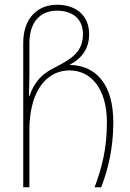

<svg xmlns="http://www.w3.org/2000/svg" viewBox="-20 -790 549 810"><path d="M78 0H104V-240C104 -414 182 -493 273 -493C363 -493 431 -417 431 -274C431 -160 409 -80 379 0H407C433 -68 458 -158 458 -274C458 -431 388 -513 276 -516V-518C330 -547 356 -589 356 -646C356 -723 303 -770 220 -770C143 -770 78 -718 78 -609ZM102 -384C103 -436 104 -445 104 -475V-608C104 -698 151 -745 220 -745C289 -745 330 -708 330 -646C330 -571 282 -542 213 -506C163 -482 126 -450 104 -384Z"/></svg>

Font: Noto Sans Georgian SemiCondensed Thin
Style: Regular
Weight: 100
Width: 4
Designer: Monotype Design Team, Akaki Razmadze
Foundry: Google LLC
Version: Version 2.005